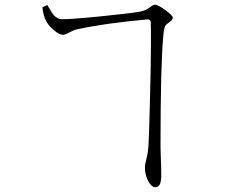

<svg xmlns="http://www.w3.org/2000/svg" viewBox="-20 -761 970 811"><path d="M636 30C654 30 662 12 661 -25C661 -34 661 -51 660 -76C659 -106 658 -128 658 -143C658 -372 662 -528 670 -613C673 -642 675 -652 687 -661C689 -662 691 -664 694 -666C705 -673 710 -680 710 -687C710 -698 652 -741 636 -741C630 -741 623 -738 616 -732C603 -722 589 -715 572 -712C547 -707 491 -701 406 -692C315 -683 260 -679 239 -680C228 -681 217 -686 207 -697C202 -703 195 -713 187 -728C184 -733 181 -737 180 -740L159 -730C162 -705 167 -686 175 -672C180 -661 191 -648 206 -635C222 -621 235 -614 246 -614C252 -614 261 -617 273 -624C286 -631 296 -635 305 -637C382 -654 481 -668 602 -679C612 -680 617 -675 617 -664C618 -618 618 -531 615 -402C612 -281 610 -196 607 -146C606 -127 603 -106 597 -84C594 -71 592 -61 592 -54C592 -11 615 30 636 30Z"/></svg>

Font: AllPunType ExtraLight
Style: Regular
Weight: 280
Version: 1.0